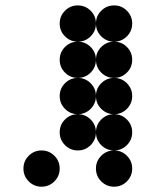

<svg xmlns="http://www.w3.org/2000/svg" viewBox="-20 -704 587 724"><path d="M341.8 -615.2Q341.8 -586.9 321.8 -566.9Q301.8 -546.9 273.4 -546.9Q245.1 -546.9 225.1 -566.9Q205.1 -586.9 205.1 -615.2Q205.1 -643.6 225.1 -663.6Q245.1 -683.6 273.4 -683.6Q301.8 -683.6 321.8 -663.6Q341.8 -643.6 341.8 -615.2ZM478.5 -615.2Q478.5 -586.9 458.5 -566.9Q438.5 -546.9 410.2 -546.9Q381.8 -546.9 361.8 -566.9Q341.8 -586.9 341.8 -615.2Q341.8 -643.6 361.8 -663.6Q381.8 -683.6 410.2 -683.6Q438.5 -683.6 458.5 -663.6Q478.5 -643.6 478.5 -615.2ZM341.8 -478.5Q341.8 -450.2 321.8 -430.2Q301.8 -410.2 273.4 -410.2Q245.1 -410.2 225.1 -430.2Q205.1 -450.2 205.1 -478.5Q205.1 -506.8 225.1 -526.9Q245.1 -546.9 273.4 -546.9Q301.8 -546.9 321.8 -526.9Q341.8 -506.8 341.8 -478.5ZM478.5 -478.5Q478.5 -450.2 458.5 -430.2Q438.5 -410.2 410.2 -410.2Q381.8 -410.2 361.8 -430.2Q341.8 -450.2 341.8 -478.5Q341.8 -506.8 361.8 -526.9Q381.8 -546.9 410.2 -546.9Q438.5 -546.9 458.5 -526.9Q478.5 -506.8 478.5 -478.5ZM341.8 -341.8Q341.8 -313.5 321.8 -293.5Q301.8 -273.4 273.4 -273.4Q245.1 -273.4 225.1 -293.5Q205.1 -313.5 205.1 -341.8Q205.1 -370.1 225.1 -390.1Q245.1 -410.2 273.4 -410.2Q301.8 -410.2 321.8 -390.1Q341.8 -370.1 341.8 -341.8ZM478.5 -341.8Q478.5 -313.5 458.5 -293.5Q438.5 -273.4 410.2 -273.4Q381.8 -273.4 361.8 -293.5Q341.8 -313.5 341.8 -341.8Q341.8 -370.1 361.8 -390.1Q381.8 -410.2 410.2 -410.2Q438.5 -410.2 458.5 -390.1Q478.5 -370.1 478.5 -341.8ZM341.8 -205.1Q341.8 -176.8 321.8 -156.7Q301.8 -136.7 273.4 -136.7Q245.1 -136.7 225.1 -156.7Q205.1 -176.8 205.1 -205.1Q205.1 -233.4 225.1 -253.4Q245.1 -273.4 273.4 -273.4Q301.8 -273.4 321.8 -253.4Q341.8 -233.4 341.8 -205.1ZM478.5 -205.1Q478.5 -176.8 458.5 -156.7Q438.5 -136.7 410.2 -136.7Q381.8 -136.7 361.8 -156.7Q341.8 -176.8 341.8 -205.1Q341.8 -233.4 361.8 -253.4Q381.8 -273.4 410.2 -273.4Q438.5 -273.4 458.5 -253.4Q478.5 -233.4 478.5 -205.1ZM205.1 -68.4Q205.1 -40 185.1 -20Q165 0 136.7 0Q108.4 0 88.4 -20Q68.4 -40 68.4 -68.4Q68.4 -96.7 88.4 -116.7Q108.4 -136.7 136.7 -136.7Q165 -136.7 185.1 -116.7Q205.1 -96.7 205.1 -68.4ZM478.5 -68.4Q478.5 -40 458.5 -20Q438.5 0 410.2 0Q381.8 0 361.8 -20Q341.8 -40 341.8 -68.4Q341.8 -96.7 361.8 -116.7Q381.8 -136.7 410.2 -136.7Q438.5 -136.7 458.5 -116.7Q478.5 -96.7 478.5 -68.4Z"/></svg>

Font: DatDot
Style: Bold
Weight: 700
Designer: GGBot
Version: 1.00